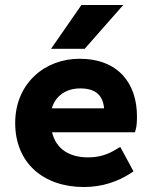

<svg xmlns="http://www.w3.org/2000/svg" viewBox="-20 -739 607 771"><path d="M317 12C392 12 455 -11 504 -43L516 -51L463 -149L449 -141C415 -119 378 -107 334 -107C258 -107 205 -141 189 -208H522L525 -219C529 -232 530 -251 530 -272C530 -404 455 -503 299 -503C159 -503 41 -403 41 -245C41 -85 154 12 317 12ZM302 -384C362 -384 393 -358 398 -304H188C204 -358 250 -384 302 -384ZM307 -719 185 -543H320L475 -719Z"/></svg>

Font: Falling Sky
Style: Bd+
Weight: 400
Designer: Paul D. Hunt
Foundry: Adobe Systems Incorporated
Version: Version 1.02